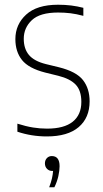

<svg xmlns="http://www.w3.org/2000/svg" viewBox="-20 -568 435 812"><path d="M178 9Q113 9 53.5 -11V-45Q90 -33.5 119.5 -28.8Q149 -24 179 -24Q251 -24 287.5 -53.2Q324 -82.5 324 -137Q324 -185 300.2 -210Q276.5 -235 226.5 -247.5L171.5 -261Q101 -279 73 -314.2Q45 -349.5 45 -402.5Q45 -464.5 90.5 -506.2Q136 -548 225.5 -548Q255 -548 281 -544.8Q307 -541.5 332.5 -535V-501Q302.5 -509 277.8 -512Q253 -515 225.5 -515Q149 -515 114.8 -482.8Q80.5 -450.5 80.5 -404Q80.5 -362 102.2 -335.8Q124 -309.5 174 -297L229.5 -283.5Q303.5 -265 331.2 -229Q359 -193 359 -139.5Q359 -70 312.8 -30.5Q266.5 9 178 9ZM188 224Q196 203 199.8 186.2Q203.5 169.5 204.5 155H201Q187.5 155 178.8 146Q170 137 170 123Q170 109.5 178.2 100.8Q186.5 92 199 92Q232 92 232 135Q232 153 226.8 176.8Q221.5 200.5 210 224Z"/></svg>

Font: Encode Sans SemiCondensed SemiCondensed Thin
Style: Regular
Weight: 100
Width: 4
Designer: Multiple Designers
Foundry: Impallari Type
Version: Version 3.000; ttfautohint (v1.8.3) -l 8 -r 50 -G 200 -x 14 